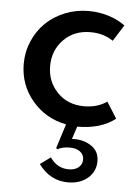

<svg xmlns="http://www.w3.org/2000/svg" viewBox="-53 -521 589 817"><g transform="rotate(5 242.0 -113.0)"><path d="M36.8 -232.7Q36.8 -283.6 56.6 -329.5Q76.4 -375.5 110.2 -408.4Q144.1 -441.4 191.8 -460.7Q239.5 -480 293.2 -480Q338.2 -480 379.5 -466.8Q420.9 -453.6 449.1 -431.8L405.5 -362.7Q364.5 -390.9 308.6 -390.9Q238.2 -390.9 193.9 -345.2Q149.5 -299.5 149.5 -232.7Q149.5 -165.9 193.9 -120.2Q238.2 -74.5 308.6 -74.5Q364.5 -74.5 405.5 -102.7L449.1 -33.6Q387.3 14.5 286.8 14.5L269.1 68.6Q272.7 68.2 279.5 68.2Q322.3 68.2 353.9 90.2Q385.5 112.3 385.5 153.6Q385.5 197.7 352.5 225.9Q319.5 254.1 268.2 254.1Q191.4 254.1 142.3 186.8L186.8 154.5Q216.8 198.6 266.4 198.6Q292.3 198.6 308.2 185.7Q324.1 172.7 324.1 151.8Q324.1 130.9 307.5 118.4Q290.9 105.9 264.1 105.9Q230.9 105.9 211.4 117.7L205.5 113.2L238.6 9.1Q150 -8.2 93.4 -75.5Q36.8 -142.7 36.8 -232.7Z"/></g></svg>

Font: Spartan MB SemBd
Style: Regular
Weight: 600
Designer: Matt Bailey, Mirko Velimirovic
Foundry: Matt Bailey
Version: Version 1.005